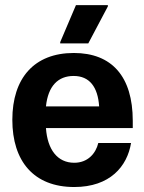

<svg xmlns="http://www.w3.org/2000/svg" viewBox="-20 -720 565 752"><path d="M325.8 -550 402.5 -695V-700H277.5L215.8 -555V-550ZM270.8 12.5C410.8 12.5 478.3 -68.3 493.3 -160H365C355 -118.3 323.3 -82.5 270.8 -82.5C205 -82.5 165.8 -134.2 160 -218.3H500V-246.7C500 -420.8 417.5 -512.5 269.2 -512.5C113.3 -512.5 28.3 -413.3 28.3 -250.8C28.3 -88.3 112.5 12.5 270.8 12.5ZM160 -303.3C168.3 -383.3 207.5 -422.5 268.3 -422.5C330.8 -422.5 363.3 -379.2 368.3 -303.3Z"/></svg>

Font: Familjen Grotesk
Style: Bold
Weight: 700
Designer: Anders Wikstroem, Jonas Baeckman, Matilda Gysing, Kristian Moeller
Foundry: Familjen STHLM AB
Version: Version 2.000